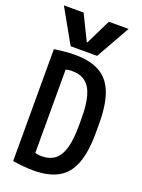

<svg xmlns="http://www.w3.org/2000/svg" viewBox="-183 -1081 867 1171"><g transform="rotate(20 250.0 -495.0)"><path d="M20 -1000H148L228 -837H232L312 -1000H440L316 -780H144ZM187 10Q130 10 54 -2V-728Q130 -740 187 -740Q287 -740 349 -705Q411 -670 440 -594Q469 -518 469 -395V-335Q469 -213 440 -136.5Q411 -60 349 -25Q287 10 187 10ZM145 -102Q158 -96 173 -92.5Q188 -89 206 -89Q259 -89 292.5 -115.5Q326 -142 341.5 -198Q357 -254 357 -343V-388Q357 -477 341.5 -532.5Q326 -588 292.5 -614.5Q259 -641 206 -641Q188 -641 173 -638Q158 -635 145 -628L164 -665V-66Z"/></g></svg>

Font: M PLUS Code Latin Medium
Style: Regular
Weight: 500
Designer: Coji Morishita
Foundry: UNDERFOREST DESIGN
Version: Version 1.002; ttfautohint (v1.8.3)